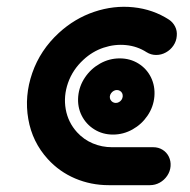

<svg xmlns="http://www.w3.org/2000/svg" viewBox="-20 -542 555 562"><path d="M339.2 -259.7Q339.6 -264.8 337.6 -269.1Q335.6 -273.3 331.4 -275.9Q327.3 -278.5 322.2 -278.5Q317 -278.5 312.6 -275.9Q308.1 -273.3 305.1 -269Q302 -264.7 301.5 -259.6Q301.1 -254.4 303.3 -250.2Q305.6 -245.9 309.7 -243.3Q313.8 -240.7 319 -240.7Q324.1 -240.7 328.5 -243.3Q333 -245.8 335.9 -250.2Q338.7 -254.5 339.2 -259.7ZM208.9 -259.6Q211.6 -290 228.9 -315.5Q246.1 -341 273.1 -356.1Q300 -371.1 330.4 -371.1Q360.9 -371.1 385.1 -356.1Q409.3 -341.1 421.9 -315.6Q434.4 -290 431.9 -259.6Q429.3 -229.3 412 -203.7Q394.8 -178.2 368 -163.2Q341.1 -148.1 310.8 -148.1Q280.4 -148.1 256.2 -163.2Q232 -178.2 219.1 -203.7Q206.3 -229.3 208.9 -259.6ZM479.3 -55.6Q478.1 -40.4 469.4 -27.5Q460.7 -14.7 447.4 -7.3Q434.1 0 418.9 0H298.1Q246.3 0 200 -19.6Q153.7 -39.3 120 -76.3Q74.4 -126.3 62.8 -193.6Q51.1 -260.9 74.4 -328.2Q97.8 -395.6 152.2 -445.6Q198.5 -488.1 255.7 -507.4Q313 -526.7 370.4 -520.7Q427.8 -514.8 474.8 -484.4Q486.3 -476.7 492.6 -464.1Q498.9 -451.5 497.4 -436.7Q496.3 -421.5 487.6 -408.6Q478.9 -395.8 465.5 -388.5Q452.2 -381.1 437 -381.1Q421.9 -381.1 408.9 -389.3Q381.9 -406.7 348.9 -410Q315.9 -413.3 283.1 -402.4Q250.4 -391.5 224.1 -367Q192.7 -338.1 179.1 -299.4Q165.6 -260.7 172.4 -222.2Q179.3 -183.7 205.6 -154.8Q225.3 -133.3 251.8 -122.2Q278.3 -111.1 307.8 -111.1H428.5Q443.7 -111.1 455.7 -103.7Q467.8 -96.3 474.1 -83.5Q480.4 -70.7 479.3 -55.6Z"/></svg>

Font: 26F Galaxy Sans Oblique
Style: Regular
Weight: 400
Italic angle: -5°
Designer: C₂₉H₂₅N₃O₅
Version: Version 1.200;FEAKit 1.0